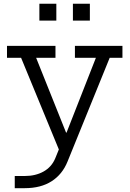

<svg xmlns="http://www.w3.org/2000/svg" viewBox="-20 -772 676 1002"><path d="M371 -532.5H619V-470.5H552.5L332.5 71Q305.5 138 249.2 174Q193 210 109.5 210H57V146.5H109.5Q165.5 146.5 207.2 123.2Q249 100 268 55L306 -38.5L293.5 23.5L90 -470.5H16.5V-532.5H269.5V-470.5H168.5L348 -22L282.5 -80H351.5L314 -46L480.5 -470.5H371ZM185.5 -752.5H274V-664.5H185.5ZM360.5 -752.5H449V-664.5H360.5Z"/></svg>

Font: Hepta Slab
Style: Regular
Weight: 400
Designer: Michael LaGattuta
Foundry: Michael LaGattuta
Version: Version 1.100